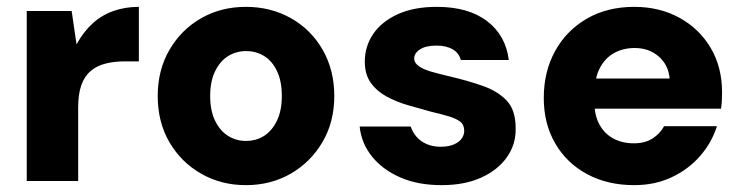

<svg xmlns="http://www.w3.org/2000/svg" viewBox="-20 -528 2163 560"><path d="M58 0V-496H189L203 -400H204Q224 -436 250.5 -460Q277 -484 311 -496Q345 -508 385 -508V-349H344Q313 -349 287.5 -342.5Q262 -336 244 -320.5Q226 -305 217 -279Q208 -253 208 -215V0Z M697 12Q625 12 566.5 -21.5Q508 -55 474 -113.5Q440 -172 440 -248Q440 -324 474.5 -383Q509 -442 567 -475Q625 -508 697 -508Q770 -508 828.5 -475Q887 -442 921 -383Q955 -324 955 -248Q955 -172 920.5 -113.5Q886 -55 828 -21.5Q770 12 697 12ZM697 -117Q727 -117 750 -131.5Q773 -146 787.5 -175.5Q802 -205 802 -248Q802 -291 788 -320.5Q774 -350 750.5 -364.5Q727 -379 698 -379Q669 -379 645.5 -364.5Q622 -350 607.5 -320.5Q593 -291 593 -248Q593 -205 607.5 -175.5Q622 -146 645.5 -131.5Q669 -117 697 -117Z M1268 12Q1199 12 1147.5 -10.5Q1096 -33 1065 -71.5Q1034 -110 1029 -159H1178Q1183 -143 1194.5 -129.5Q1206 -116 1224 -108Q1242 -100 1265 -100Q1289 -100 1304.5 -107Q1320 -114 1327 -124.5Q1334 -135 1334 -146Q1334 -164 1322.5 -173Q1311 -182 1289.5 -188.5Q1268 -195 1238 -202Q1205 -211 1170.5 -221Q1136 -231 1107.5 -246.5Q1079 -262 1061.5 -286.5Q1044 -311 1044 -348Q1044 -393 1068.5 -429Q1093 -465 1140 -486.5Q1187 -508 1254 -508Q1346 -508 1400.5 -466.5Q1455 -425 1464 -353H1324Q1319 -373 1300.5 -384Q1282 -395 1253 -395Q1222 -395 1205 -384Q1188 -373 1188 -357Q1188 -345 1201 -335.5Q1214 -326 1236 -319.5Q1258 -313 1288 -306Q1344 -293 1388 -277.5Q1432 -262 1458 -234.5Q1484 -207 1484 -154Q1485 -107 1458.5 -69.5Q1432 -32 1383.5 -10Q1335 12 1268 12Z M1830 12Q1752 12 1692.5 -20Q1633 -52 1599.5 -109.5Q1566 -167 1566 -242Q1566 -319 1599 -379Q1632 -439 1691.5 -473.5Q1751 -508 1830 -508Q1904 -508 1962 -476Q2020 -444 2053 -388Q2086 -332 2086 -259Q2086 -249 2085.5 -236.5Q2085 -224 2083 -211H1673V-299H1933Q1930 -338 1901.5 -363Q1873 -388 1831 -388Q1798 -388 1771.5 -373.5Q1745 -359 1729.5 -329.5Q1714 -300 1714 -255V-226Q1714 -192 1728 -165.5Q1742 -139 1768 -124.5Q1794 -110 1829 -110Q1861 -110 1883 -124Q1905 -138 1917 -160H2071Q2056 -112 2022 -73Q1988 -34 1939 -11Q1890 12 1830 12Z"/></svg>

Font: DM Sans 28pt Black
Style: Regular
Weight: 900
Version: Version 4.004;gftools[0.9.30]